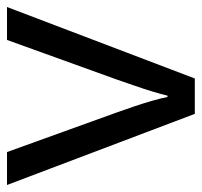

<svg xmlns="http://www.w3.org/2000/svg" viewBox="-34 -635 576 548"><g transform="rotate(-90 254.0 -361.0)"><path d="M203 -93 0 -629H94L208 -313Q216 -291 225 -264Q234 -237 241 -212.5Q248 -188 251 -171H255Q259 -188 266.5 -213Q274 -238 283.5 -265Q293 -292 300 -313L414 -629H508L304 -93Z"/></g></svg>

Font: Noto Sans Kannada UI
Style: Regular
Weight: 400
Designer: Jelle Bosma - Monotype Design Team
Foundry: Monotype Imaging Inc.
Version: Version 2.005; ttfautohint (v1.8.4.7-5d5b)